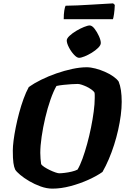

<svg xmlns="http://www.w3.org/2000/svg" viewBox="-20 -1119 752 1139"><path d="M291 0Q257 0 221 -13Q185 -26 153.5 -44.5Q122 -63 99.5 -82Q77 -101 70 -113Q63 -128 59.5 -153Q56 -178 56 -226Q56 -250 60.5 -285.5Q65 -321 73.5 -363.5Q82 -406 93.5 -449Q105 -492 119.5 -532Q134 -572 151 -603Q182 -625 224.5 -646Q267 -667 314.5 -683.5Q362 -700 408.5 -710Q455 -720 494 -720Q518 -720 546.5 -712.5Q575 -705 602.5 -693Q630 -681 652 -665.5Q674 -650 684 -635Q693 -613 697.5 -583Q702 -553 702 -515Q702 -478 696.5 -435.5Q691 -393 681 -348.5Q671 -304 657 -260Q643 -216 625.5 -175Q608 -134 588 -99Q556 -76 505.5 -53Q455 -30 398.5 -15Q342 0 291 0ZM331 -91Q343 -91 364 -93.5Q385 -96 406 -101Q427 -106 440 -113Q455 -138 469.5 -178Q484 -218 497 -265.5Q510 -313 520 -362.5Q530 -412 536 -457.5Q542 -503 542 -538Q542 -549 542 -556.5Q542 -564 541 -569Q537 -577 525 -586Q513 -595 497 -603Q481 -611 466 -616Q451 -621 441 -621Q426 -621 403 -619.5Q380 -618 356.5 -615.5Q333 -613 315 -609Q297 -578 279.5 -528Q262 -478 248.5 -420.5Q235 -363 227 -308Q219 -253 219 -212Q219 -195 220.5 -177.5Q222 -160 224 -146Q228 -138 242.5 -128.5Q257 -119 274.5 -110.5Q292 -102 308 -96.5Q324 -91 331 -91ZM449 -776Q436 -776 418.5 -795Q401 -814 388.5 -838.5Q376 -863 376 -879Q376 -891 392.5 -906.5Q409 -922 432.5 -936Q456 -950 478.5 -959Q501 -968 512 -968Q526 -968 541 -948.5Q556 -929 567 -904.5Q578 -880 578 -864Q578 -851 562.5 -835.5Q547 -820 525 -806.5Q503 -793 482 -784.5Q461 -776 449 -776ZM358 -1005Q358 -1036 361.5 -1057Q365 -1078 369 -1085Q399 -1085 440 -1087Q481 -1089 523 -1091.5Q565 -1094 599 -1096Q633 -1098 651 -1099L661 -1090Q660 -1060 656.5 -1036.5Q653 -1013 650 -1005Z"/></svg>

Font: Texturina Medium 12pt Black
Style: Italic
Weight: 900
Italic angle: -11°
Version: Version 1.002